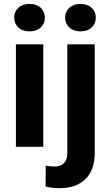

<svg xmlns="http://www.w3.org/2000/svg" viewBox="-20 -757 565 990"><path d="M53.2 -666Q53.2 -696.8 74.7 -716.8Q96.2 -736.8 132.3 -736.8Q168.5 -736.8 189.9 -716.8Q211.4 -696.8 211.4 -666Q211.4 -635.3 189.9 -615.2Q168.5 -595.2 132.3 -595.2Q96.2 -595.2 74.7 -615.2Q53.2 -635.3 53.2 -666ZM203.1 -528.3V0H62V-528.3ZM315.9 -666Q315.9 -696.8 337.6 -716.8Q359.4 -736.8 395 -736.8Q431.2 -736.8 452.6 -716.8Q474.1 -696.8 474.1 -666Q474.1 -635.3 452.6 -615.2Q431.2 -595.2 395 -595.2Q359.4 -595.2 337.6 -615.2Q315.9 -635.3 315.9 -666ZM327.1 -528.3H468.3V31.7Q468.3 120.1 420.4 166.7Q372.6 213.4 286.6 213.4Q250 213.4 215.3 205.1L215.8 97.2Q238.8 101.6 260.7 101.6Q327.1 101.6 327.1 31.7Z"/></svg>

Font: Vazirmatn RD FD
Style: Bold
Weight: 700
Designer: Saber Rastikerdar
Foundry: Saber Rastikerdar
Version: Version 33.003